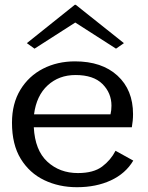

<svg xmlns="http://www.w3.org/2000/svg" viewBox="-20 -768 617 801"><path d="M536 -98Q504 -44 442.5 -15.5Q381 13 301 13Q226 13 164.5 -16.5Q103 -46 66.5 -105.5Q30 -165 30 -256Q30 -336 65 -393.5Q100 -451 159.5 -481.5Q219 -512 293 -512Q405 -512 470 -452.5Q535 -393 535 -292Q535 -265 530 -237H121Q126 -141 177.5 -93.5Q229 -46 305 -46Q370 -46 406 -73Q442 -100 462 -139ZM295 -455Q226 -455 179 -412Q132 -369 122 -291H441Q443 -300 444 -308.5Q445 -317 445 -327Q445 -380 407.5 -417.5Q370 -455 295 -455ZM124 -565 92 -588 292 -748H296L497 -588L464 -565L294 -674Z"/></svg>

Font: Panamera Medium
Style: Regular
Weight: 500
Designer: Bastien Sozeau
Foundry: NBR — Bastien Sozeau
Version: Version 3.002; ttfautohint (v1.8.4.7-5d5b);gftools[0.9.33]